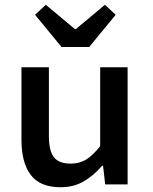

<svg xmlns="http://www.w3.org/2000/svg" viewBox="-20 -773 640 805"><path d="M234 12Q148 12 109 -39.5Q70 -91 70 -187V-491H185V-202Q185 -142 205.5 -114.5Q226 -87 277 -87Q312 -87 339.5 -103Q367 -119 400 -160V-491H515V0H421L412 -78H408Q373 -37 331 -12.5Q289 12 234 12ZM238 -576 127 -711 172 -753 294 -651H298L420 -753L465 -711L354 -576Z"/></svg>

Font: Source Code Pro Semibold
Style: Regular
Weight: 600
Monospace: yes
Designer: Paul D. Hunt, Teo Tuominen
Foundry: Adobe Systems Incorporated
Version: Version 2.030;PS 1.000;hotconv 16.6.51;makeotf.lib2.5.65220